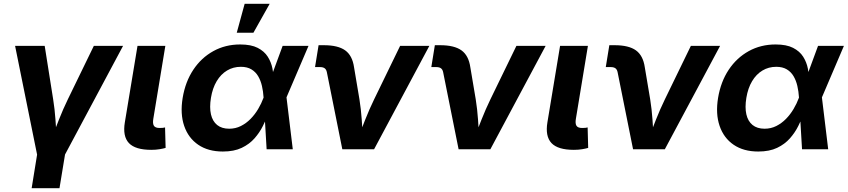

<svg xmlns="http://www.w3.org/2000/svg" viewBox="-20 -783 4446 1007"><path d="M175.8 34.2 59.1 -542.5H214.4L258.8 -262.2Q267.1 -210.4 270.8 -157Q274.4 -103.5 278.3 -46.9H246.6Q268.6 -103.5 289.6 -156.7Q310.5 -210 335.9 -262.2L472.2 -542.5H625.5L317.4 34.2ZM146 204.1 179.7 -3.9H326.2L292 204.1Z M773.4 2.9Q689.5 2.9 656 -32.7Q622.6 -68.4 634.8 -141.6L701.2 -542.5H847.2L784.2 -160.6Q779.8 -135.3 787.1 -123.5Q794.4 -111.8 816.9 -111.8Q827.6 -111.8 834.2 -112.5Q840.8 -113.3 845.7 -114.7L848.6 -7.3Q837.4 -3.9 817.6 -0.5Q797.9 2.9 773.4 2.9Z M1148.9 11.7Q1071.8 11.7 1019.8 -23.7Q967.8 -59.1 946 -122.6Q924.3 -186 938 -269.5Q952.1 -354.5 993.9 -417.2Q1035.6 -480 1098.9 -514.9Q1162.1 -549.8 1239.7 -549.8Q1296.9 -549.8 1331.5 -532Q1366.2 -514.2 1384.3 -485.6Q1402.3 -457 1408.9 -423.8Q1415.5 -390.6 1416.5 -360.4H1461.9L1482.4 -274.4L1515.6 0H1378.4L1362.3 -272.5Q1360.4 -303.7 1353.8 -332.3Q1347.2 -360.8 1334 -383.3Q1320.8 -405.8 1298.6 -419.2Q1276.4 -432.6 1243.2 -432.6Q1203.1 -432.6 1170.7 -413.1Q1138.2 -393.6 1116.5 -357.2Q1094.7 -320.8 1086.4 -270Q1078.1 -219.7 1086.4 -183.3Q1094.7 -147 1118.9 -127.4Q1143.1 -107.9 1182.1 -107.9Q1215.3 -107.9 1243.4 -122.1Q1271.5 -136.2 1294.2 -159.4Q1316.9 -182.6 1334 -211.4Q1351.1 -240.2 1361.8 -269.5L1462.4 -542.5H1598.1L1481.4 -269.5L1433.1 -187.5H1388.2Q1376 -157.2 1358.9 -122.6Q1341.8 -87.9 1314.9 -57.4Q1288.1 -26.9 1247.8 -7.6Q1207.5 11.7 1148.9 11.7ZM1221.7 -611.3 1263.2 -763.2H1394.5L1309.1 -611.3Z M1775.4 0 1694.3 -404.3Q1691.4 -418.5 1682.9 -424.8Q1674.3 -431.2 1657.7 -431.2H1632.3L1650.9 -545.9H1678.7Q1752.9 -545.9 1790.5 -518.8Q1828.1 -491.7 1836.9 -430.2L1865.2 -262.2Q1873.5 -210 1877.2 -156.5Q1880.9 -103 1884.3 -46.9H1853Q1875 -103.5 1896 -156.7Q1917 -210 1942.4 -262.2L2078.6 -542.5H2231.9L1941.9 0Z M2385.3 0 2304.2 -404.3Q2301.3 -418.5 2292.7 -424.8Q2284.2 -431.2 2267.6 -431.2H2242.2L2260.7 -545.9H2288.6Q2362.8 -545.9 2400.4 -518.8Q2438 -491.7 2446.8 -430.2L2475.1 -262.2Q2483.4 -210 2487.1 -156.5Q2490.7 -103 2494.1 -46.9H2462.9Q2484.9 -103.5 2505.9 -156.7Q2526.9 -210 2552.2 -262.2L2688.5 -542.5H2841.8L2551.8 0Z M2989.7 2.9Q2905.8 2.9 2872.3 -32.7Q2838.9 -68.4 2851.1 -141.6L2917.5 -542.5H3063.5L3000.5 -160.6Q2996.1 -135.3 3003.4 -123.5Q3010.7 -111.8 3033.2 -111.8Q3043.9 -111.8 3050.5 -112.5Q3057.1 -113.3 3062 -114.7L3064.9 -7.3Q3053.7 -3.9 3033.9 -0.5Q3014.2 2.9 2989.7 2.9Z M3300.3 0 3219.2 -404.3Q3216.3 -418.5 3207.8 -424.8Q3199.2 -431.2 3182.6 -431.2H3157.2L3175.8 -545.9H3203.6Q3277.8 -545.9 3315.4 -518.8Q3353 -491.7 3361.8 -430.2L3390.1 -262.2Q3398.4 -210 3402.1 -156.5Q3405.8 -103 3409.2 -46.9H3377.9Q3399.9 -103.5 3420.9 -156.7Q3441.9 -210 3467.3 -262.2L3603.5 -542.5H3756.8L3466.8 0Z M3957 11.7Q3879.9 11.7 3827.9 -23.7Q3775.9 -59.1 3754.2 -122.6Q3732.4 -186 3746.1 -269.5Q3760.3 -354.5 3802 -417.2Q3843.8 -480 3907 -514.9Q3970.2 -549.8 4047.9 -549.8Q4105 -549.8 4139.6 -532Q4174.3 -514.2 4192.4 -485.6Q4210.4 -457 4217 -423.8Q4223.6 -390.6 4224.6 -360.4H4270L4290.5 -274.4L4323.7 0H4186.5L4170.4 -272.5Q4168.5 -303.7 4161.9 -332.3Q4155.3 -360.8 4142.1 -383.3Q4128.9 -405.8 4106.7 -419.2Q4084.5 -432.6 4051.3 -432.6Q4011.2 -432.6 3978.8 -413.1Q3946.3 -393.6 3924.6 -357.2Q3902.8 -320.8 3894.5 -270Q3886.2 -219.7 3894.5 -183.3Q3902.8 -147 3927 -127.4Q3951.2 -107.9 3990.2 -107.9Q4023.4 -107.9 4051.5 -122.1Q4079.6 -136.2 4102.3 -159.4Q4125 -182.6 4142.1 -211.4Q4159.2 -240.2 4169.9 -269.5L4270.5 -542.5H4406.2L4289.6 -269.5L4241.2 -187.5H4196.3Q4184.1 -157.2 4167 -122.6Q4149.9 -87.9 4123 -57.4Q4096.2 -26.9 4055.9 -7.6Q4015.6 11.7 3957 11.7Z"/></svg>

Font: Inter 16pt
Style: Bold Italic
Weight: 700
Italic angle: -9.3988°
Version: Version 4.001;git-66647c0bb